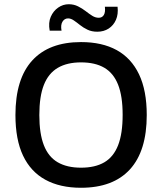

<svg xmlns="http://www.w3.org/2000/svg" viewBox="-20 -877 766 908"><path d="M363 11Q264 11 194.5 -27Q125 -65 89 -141Q53 -217 53 -333Q53 -504 132.5 -591Q212 -678 363 -678Q463 -678 532 -640Q601 -602 637.5 -525.5Q674 -449 674 -333Q674 -163 594.5 -76Q515 11 363 11ZM363 -84Q430 -84 473.5 -109.5Q517 -135 538.5 -190Q560 -245 560 -334Q560 -422 538.5 -476.5Q517 -531 473.5 -556.5Q430 -582 363 -582Q297 -582 253 -556Q209 -530 187.5 -475.5Q166 -421 166 -333Q166 -245 187.5 -190Q209 -135 253 -109.5Q297 -84 363 -84ZM271 -732H215Q208 -770 220 -797.5Q232 -825 255 -841Q278 -857 305 -857Q329 -857 349 -847Q369 -837 385 -824.5Q401 -812 416 -802.5Q431 -793 447 -793Q463 -793 471 -806Q479 -819 476 -845H536Q540 -810 528.5 -783.5Q517 -757 494 -742Q471 -727 440 -727Q414 -727 394 -736.5Q374 -746 358.5 -758.5Q343 -771 329 -780.5Q315 -790 302 -790Q285 -790 275.5 -774.5Q266 -759 271 -732Z"/></svg>

Font: Maven Pro Medium
Style: Regular
Weight: 500
Designer: Joe Prince
Foundry: Joe Prince
Version: Version 2.103